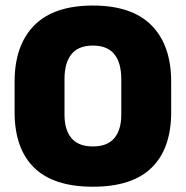

<svg xmlns="http://www.w3.org/2000/svg" viewBox="-20 -674 687 710"><path d="M323.5 16.5Q178 16.5 106 -54.2Q34 -125 34 -259V-372Q34 -506.5 106.5 -580Q179 -653.5 323.5 -653.5Q468 -653.5 540.5 -580Q613 -506.5 613 -372V-259Q613 -125 541 -54.2Q469 16.5 323.5 16.5ZM323.5 -132.5Q377 -132.5 402.8 -163.2Q428.5 -194 428.5 -250V-381.5Q428.5 -441.5 402.8 -473.5Q377 -505.5 323.5 -505.5Q270 -505.5 244.2 -473.5Q218.5 -441.5 218.5 -381.5V-250Q218.5 -194 244.2 -163.2Q270 -132.5 323.5 -132.5Z"/></svg>

Font: Anek Gujarati Medium ExtraBold
Style: Regular
Weight: 800
Version: Version 1.003